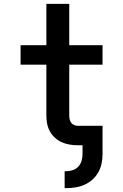

<svg xmlns="http://www.w3.org/2000/svg" viewBox="-20 -755 640 998"><path d="M316 223V135H324Q341 135 358 129.5Q375 124 387 111Q399 98 404 81Q409 64 409 46V0H385Q363 0 342 -3.5Q321 -7 301.5 -15.5Q282 -24 266 -38.5Q250 -53 239.5 -72Q229 -91 225 -112Q221 -133 221 -155V-419H87V-520H221V-735H340V-520H513V-419H340V-155Q340 -145 342 -135Q344 -125 350 -117Q356 -109 365.5 -105Q375 -101 385 -101H513V46Q513 71 508 95Q503 119 491 140.5Q479 162 460.5 178.5Q442 195 419.5 205Q397 215 372.5 219Q348 223 324 223Z"/></svg>

Font: Iosevka Plex Etoile
Style: Bold
Weight: 700
Designer: Belleve Invis
Foundry: Belleve Invis
Version: Version 25.1.1; ttfautohint (v1.8.4)